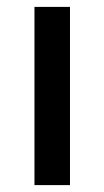

<svg xmlns="http://www.w3.org/2000/svg" viewBox="-20 -537 302 557"><path d="M183 -517V0H80V-517Z"/></svg>

Font: Public Sans Medium
Style: Regular
Weight: 500
Designer: The Public Sans Project Authors: Dan O. Williams and USWDS (Libre Franklin designed by Pablo Impallari and Rodrigo Fuenz
Version: Version 1.007